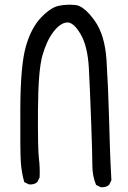

<svg xmlns="http://www.w3.org/2000/svg" viewBox="-20 -781 540 807"><path d="M403.3 5.9 383.8 -3.9Q368.2 -41 368.2 -85.4Q368.2 -129.9 363.3 -265.6Q358.4 -401.4 353.5 -494.1Q348.6 -586.9 318.4 -638.2Q288.1 -689.5 260.3 -686.5Q232.4 -683.6 204.1 -646.5Q175.8 -609.4 158.2 -547.4Q140.6 -485.4 139.6 -319.3Q138.7 -153.3 143.6 -114.7Q148.4 -76.2 146.5 -35.2L136.7 -15.6Q123 -3.9 101.6 -5.9L82 -15.6Q70.3 -56.6 67.4 -101.1Q64.5 -145.5 65.4 -327.1Q66.4 -508.8 88.9 -586.4Q111.3 -664.1 152.3 -707Q193.4 -750 228 -756.8Q262.7 -763.7 297.9 -759.8Q333 -755.9 377 -695.3Q420.9 -634.8 427.7 -527.8Q434.6 -420.9 438.5 -280.3Q442.4 -139.6 444.3 -101.1Q446.3 -62.5 448.2 -23.4L438.5 -3.9Q424.8 7.8 403.3 5.9Z"/></svg>

Font: JasonHandwriting1
Style: Regular
Weight: 400
Version: Version 1.48.20